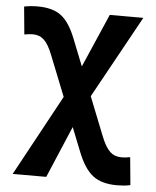

<svg xmlns="http://www.w3.org/2000/svg" viewBox="-54 -573 694 854"><g transform="rotate(5 293.0 -146.0)"><path d="M499.5 234.4Q431.6 234.4 392.6 204.6Q353.5 174.8 324.7 102.1L157.2 -318.8Q139.2 -364.3 119.1 -383.1Q99.1 -401.9 69.8 -401.9Q52.7 -401.9 31.2 -397.9L19.5 -521.5Q48.3 -527.3 79.6 -527.3Q146.5 -527.3 184.3 -499Q222.2 -470.7 250 -400.4L419.4 25.9Q438 71.8 458.3 90.3Q478.5 108.9 509.3 108.9Q516.1 108.9 527.3 107.9Q538.6 106.9 547.9 105L559.6 228.5Q545.9 231.9 530 233.2Q514.2 234.4 499.5 234.4ZM33.7 224.6 263.7 -198.7 402.3 -517.6H552.2L319.3 -95.2L183.6 224.6Z"/></g></svg>

Font: Cascadia Mono
Style: Regular
Weight: 400
Monospace: yes
Designer: Aaron Bell
Foundry: Saja Typeworks
Version: Version 2404.023